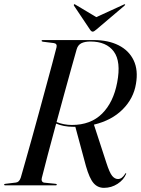

<svg xmlns="http://www.w3.org/2000/svg" viewBox="-29 -893 679 925"><path d="M578.5 -55Q567 -26.5 537.2 -7.2Q507.5 12 472 12Q441.5 12 421.8 -10.8Q402 -33.5 385 -93L334 -282Q331 -282 327.5 -282Q300 -282 278.8 -286.2Q257.5 -290.5 241.5 -297.5Q219.5 -216.5 200.8 -145.8Q182 -75 172.5 -36Q170 -27.5 173 -20.8Q176 -14 184.5 -13L238.5 -7.5Q244.5 -7 244.5 -3.5Q244.5 0 239.5 0H-3.5Q-9 0 -9 -3Q-9 -7.5 -2.5 -7.5L47.5 -13.5Q63.5 -15 71 -37Q79.5 -66.5 93.5 -116Q107.5 -165.5 124.5 -226.2Q141.5 -287 159 -351.5Q176.5 -416 193 -476.8Q209.5 -537.5 222.8 -586.8Q236 -636 243.5 -666Q247 -683 230 -685.5L178 -692Q171.5 -693 171.5 -696.5Q171.5 -700 176.5 -700H422Q492.5 -700 542.5 -674.8Q592.5 -649.5 615 -602.2Q637.5 -555 626 -489Q614.5 -418.5 561.8 -365.8Q509 -313 423.5 -292.5L483.5 -108.5Q499 -60.5 511.5 -45.5Q524 -30.5 539.5 -30.5Q558.5 -30.5 573.5 -55Q576 -59.5 578 -59Q579.5 -58.5 578.5 -55ZM340.5 -656Q331 -622.5 315.2 -566.2Q299.5 -510 280.8 -441.8Q262 -373.5 243.5 -305Q279 -291 317.5 -291Q408 -291 462.8 -345.5Q517.5 -400 535.5 -495.5Q555 -596.5 519.2 -644.8Q483.5 -693 406.5 -693Q380 -693 363.2 -684.8Q346.5 -676.5 340.5 -656ZM435 -750.5Q424 -740.5 417.5 -740.5Q411 -740.5 404.5 -750.5L327.5 -865.5Q325 -869.5 328 -872Q330 -874 334.5 -870.5L435 -810.5L566 -870.5Q571.5 -873.5 573.5 -872Q575 -869.5 570.5 -865.5Z"/></svg>

Font: Fraunces 144pt S000
Style: Italic
Weight: 400
Italic angle: -16°
Version: Version 1.000; ttfautohint (v1.8.3)